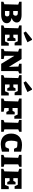

<svg xmlns="http://www.w3.org/2000/svg" viewBox="2083 -2937 865 5071"><g transform="rotate(90 2515.5 -401.5)"><path d="M455 -277Q593 -250 593 -147Q593 -77 532 -38.5Q471 0 362 0H25V-57Q39 -65 61 -74Q83 -83 92 -85L102 -451L25 -477V-539H371Q467 -539 520.5 -505.5Q574 -472 574 -411Q574 -366 543 -330Q512 -294 455 -277ZM326 -439H270V-317H358Q395 -343 395 -379Q395 -439 326 -439ZM349 -217H270V-100H376Q413 -117 413 -158Q413 -190 395 -203.5Q377 -217 349 -217Z M1117 -200H1187V0H650V-57Q666 -65 682.5 -72Q699 -79 717 -85L727 -451L650 -477V-539H1179V-355H1109L1070 -439H895V-321H969L998 -379H1061V-161H998L968 -222H895V-101H1075ZM845 -591 811 -651 1012 -814H1034L1096 -694Q1034 -663 972 -638Q910 -613 845 -591Z M1663 -539H1923V-480Q1906 -470 1893 -464Q1880 -458 1858 -451L1857 0H1666L1453 -349V-84L1539 -66V0H1271V-60Q1286 -68 1300.5 -74.5Q1315 -81 1332 -87L1343 -449L1268 -474V-539H1539L1746 -203L1738 -455L1663 -474Z M2432 -200H2502V0H1965V-57Q1981 -65 1997.5 -72Q2014 -79 2032 -85L2042 -451L1965 -477V-539H2494V-355H2424L2385 -439H2210V-321H2284L2313 -379H2376V-161H2313L2283 -222H2210V-101H2390ZM2160 -591 2126 -651 2327 -814H2349L2411 -694Q2349 -663 2287 -638Q2225 -613 2160 -591Z M3116 -539V-348H3044L3005 -436H2832V-300H2908L2937 -357H3001V-137H2937L2905 -198H2832V-84L2931 -66V0H2583V-60Q2598 -67 2613 -73.5Q2628 -80 2649 -87L2660 -449L2583 -474V-539Z M3147 0V-60Q3162 -67 3177 -73.5Q3192 -80 3213 -87L3224 -449L3147 -474V-539H3461V-480Q3448 -473 3436.5 -467.5Q3425 -462 3396 -451V-84L3461 -66V0Z M3788 11Q3655 11 3581.5 -61.5Q3508 -134 3508 -264Q3508 -399 3587 -474.5Q3666 -550 3808 -550Q3847 -550 3891.5 -544.5Q3936 -539 3985 -527V-339H3909L3873 -418Q3846 -423 3818 -426Q3790 -429 3762 -429Q3743 -429 3723 -428Q3709 -392 3702 -353.5Q3695 -315 3695 -267Q3695 -186 3719.5 -146.5Q3744 -107 3800 -107Q3829 -107 3868 -118L3909 -208H3985V-20Q3872 11 3788 11Z M4071 0V-60Q4086 -67 4101 -73.5Q4116 -80 4137 -87L4148 -449L4071 -474V-539H4385V-480Q4372 -473 4360.5 -467.5Q4349 -462 4320 -451V-84L4385 -66V0Z M4906 -200H4976V0H4439V-57Q4455 -65 4471.5 -72Q4488 -79 4506 -85L4516 -451L4439 -477V-539H4968V-355H4898L4859 -439H4684V-321H4758L4787 -379H4850V-161H4787L4757 -222H4684V-101H4864Z"/></g></svg>

Font: Piazzolla SC ExtraBold
Style: Regular
Weight: 800
Designer: Juan Pablo del Peral
Foundry: Huerta Tipografica
Version: Version 1.330